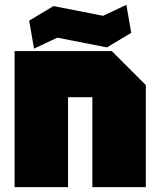

<svg xmlns="http://www.w3.org/2000/svg" viewBox="-20 -770 660 790"><path d="M40 0V-560H440L580 -420V0H360V-370H260V0ZM120 -570 100 -685 200 -745 404 -705 500 -750 520 -635 420 -575 216 -615Z"/></svg>

Font: Tektur Black
Style: Regular
Weight: 900
Designer: Adam Jagosz
Foundry: Adam Jagosz
Version: Version 1.005;gftools[0.9.30]